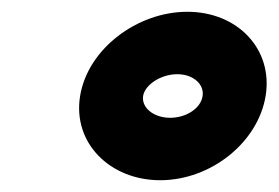

<svg xmlns="http://www.w3.org/2000/svg" viewBox="-20 -776 473 326"><path d="M116 -613C103 -533 167 -470 252 -470C338 -470 418 -534 431 -613C444 -692 384 -756 298 -756C213 -756 129 -693 116 -613ZM223 -613C226 -632 253 -650 281 -650C308 -650 327 -633 324 -613C321 -592 296 -576 269 -576C241 -576 220 -593 223 -613Z"/></svg>

Font: Charger Sport
Style: UltNrwObl
Weight: 1000
Designer: Jasper
Foundry: Cannot Into Space Fonts
Version: Version 1.1